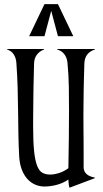

<svg xmlns="http://www.w3.org/2000/svg" viewBox="-20 -882 493 917"><path d="M433.1 -645.5Q382.8 -629.4 382.8 -574.7Q381.3 -531.7 380.4 -488.8Q379.9 -470.2 379.6 -450.2Q379.4 -430.2 379.2 -410.2Q378.9 -390.1 378.7 -370.6Q378.4 -351.1 378.4 -334Q378.4 -297.4 378.7 -266.6Q378.9 -235.8 379.2 -206.1Q379.4 -176.3 379.4 -145.8Q379.4 -115.2 379.4 -79.6Q380.9 -62.5 393.3 -50.8Q405.8 -39.1 433.1 -33.7V-31.2L312 14.6Q309.6 8.3 308.3 -1.7Q307.1 -11.7 306.6 -24.4Q280.3 -6.8 250.2 1Q220.2 8.8 192.4 8.8Q169.4 8.8 148.7 0Q127.9 -8.8 111.6 -26.4Q95.2 -43.9 84.7 -70.6Q74.2 -97.2 71.8 -132.8Q68.8 -184.6 67.9 -238.8Q66.9 -293 66.4 -349.4Q65.9 -405.8 64.2 -464.4Q62.5 -522.9 58.1 -583Q56.2 -606 45.4 -622.3Q34.7 -638.7 14.2 -645.5V-647.9H190.4V-645.5Q168 -637.2 155.3 -619.6Q142.6 -602.1 142.6 -574.7Q141.1 -522 140.1 -469.7Q139.6 -447.3 139.4 -422.9Q139.2 -398.4 138.9 -373.8Q138.7 -349.1 138.4 -325.2Q138.2 -301.3 138.2 -280.3Q138.2 -206.5 142.8 -161.1Q147.5 -115.7 157.2 -90.6Q167 -65.4 182.4 -56.9Q197.8 -48.3 219.2 -48.3Q238.3 -48.3 261.5 -55.4Q284.7 -62.5 306.6 -78.6Q308.1 -155.8 308.8 -222.4Q309.6 -289.1 309.6 -352.1Q309.6 -409.2 308.8 -465.3Q308.1 -521.5 302.2 -583Q299.8 -606 287.8 -622.3Q275.9 -638.7 253.4 -645.5V-647.9H433.1ZM256.8 -862.3 330.1 -709H256.8L224.6 -830.1L192.4 -709H119.1L192.4 -862.3Z"/></svg>

Font: Smythe
Style: Regular
Weight: 400
Version: Version 1.000